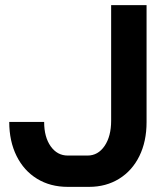

<svg xmlns="http://www.w3.org/2000/svg" viewBox="-20 -720 645 748"><path d="M16 -245H152Q152 -186 177.5 -150Q203 -114 244 -114H321Q362 -114 387.5 -151.5Q413 -189 413 -250V-700H551V-244Q551 -169 523 -112Q495 -55 444 -23.5Q393 8 327 8H244Q176 8 124.5 -23.5Q73 -55 44.5 -112.5Q16 -170 16 -245Z"/></svg>

Font: Stavian Bold
Style: Bold
Weight: 700
Version: Version 1.000; ttfautohint (v1.6)